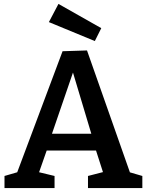

<svg xmlns="http://www.w3.org/2000/svg" viewBox="-20 -962 752 982"><path d="M652 -59 619 -88 708 -62V0H430V-62L523 -86L511 -68L466 -208L486 -192H208L224 -207L176 -70L172 -83L259 -62V0H3V-62L89 -87L61 -62L300 -700L425 -704ZM240 -261 231 -278H465L453 -258L340 -635L368 -634ZM465 -752 230 -849 279 -942 498 -818Z"/></svg>

Font: Bitter Thin SemiBold
Style: Regular
Weight: 600
Version: Version 2.002